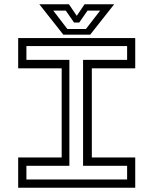

<svg xmlns="http://www.w3.org/2000/svg" viewBox="-20 -878 718 898"><path d="M65 0V-141.5H268.5V-558.5H65V-700H612.5V-558.5H409.5V-141.5H612.5V0ZM103.5 -38.5H574.5V-102.5H368.5V-598H574.5V-662.5H103.5V-598H304.5V-102.5H103.5ZM276 -716 164 -858H302.5L339 -804L375.5 -858H514L402 -716ZM295 -742.5H382L448.5 -828.5H389.5L350.5 -772.5H326.5L287.5 -828.5H229Z"/></svg>

Font: Tourney Expanded
Style: Regular
Weight: 400
Width: 7
Designer: Tyler Finck
Foundry: Etcetera Type Co
Version: Version 1.010; ttfautohint (v1.8.3)